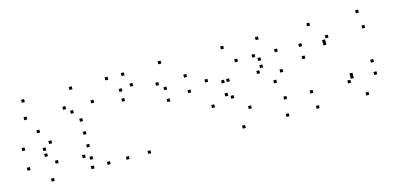

<svg xmlns="http://www.w3.org/2000/svg" viewBox="-57 -892 2594 1248"><g transform="rotate(-15 1240.0 -267.5)"><path d="M567.5 10V-10H547.5V10ZM567.5 -403.9V-423.9H547.5V-403.9ZM453.8 -524.2V-544.2H433.8V-524.2ZM133.3 -524.2V-544.2H113.3V-524.2ZM119.2 -410.6V-430.6H99.2V-410.6ZM380.4 -410.6V-430.6H360.4V-410.6ZM422.4 -372.7V-392.7H402.4V-372.7ZM422.4 -73.4V-93.4H402.4V-73.4ZM459.1 10V-10H439.1V10ZM466.5 -51.2V-71.2H446.5V-51.2ZM466.5 -133.4V-153.4H446.5V-133.4ZM243.2 -84.8V-104.8H223.2V-84.8ZM186.8 -145.2V-165.2H166.8V-145.2ZM186.8 -184.8V-204.8H166.8V-184.8ZM235 -219.2V-239.2H215V-219.2ZM466.5 -219.2V-239.2H446.5V-219.2ZM466.5 -306.8V-326.8H446.5V-306.8ZM177.6 -306.8V-326.8H157.6V-306.8ZM54.8 -219.8V-239.8H34.8V-219.8ZM54.8 -87.8V-107.8H34.8V-87.8ZM188.3 21.1V1.1H168.3V21.1Z M1194.1 -304.6V-324.6H1174.1V-304.6ZM1193.8 -408.9V-428.9H1173.8V-408.9ZM1055.1 -536.1V-556.1H1035.1V-536.1ZM764.2 -427.8V-447.8H744.2V-427.8ZM764.2 -362.2V-382.2H744.2V-362.2ZM1004.4 -405.2V-425.2H984.4V-405.2ZM1048.2 -363.5V-383.5H1028.2V-363.5ZM1048.2 -283.8V-303.8H1028.2V-283.8ZM840.8 10V-10H820.8V10ZM840.8 -443.2V-463.2H820.8V-443.2ZM804.4 -524.2V-544.2H784.4V-524.2ZM695.1 -524.2V-544.2H675.1V-524.2ZM695.1 10V-10H675.1V10Z M1771.2 10V-10H1751.2V10ZM1785.3 -102.8V-122.8H1765.3V-102.8ZM1547.6 -102.8V-122.8H1527.6V-102.8ZM1455.1 -196.7V-216.7H1435.1V-196.7ZM1455.1 -309.2V-329.2H1435.1V-309.2ZM1539.2 -419.8V-439.8H1519.2V-419.8ZM1655.9 -419.8V-439.8H1635.9V-419.8ZM1687.2 -388.9V-408.9H1667.2V-388.9ZM1687.2 -340.8V-360.8H1667.2V-340.8ZM1658.4 -309.1V-329.1H1638.4V-309.1ZM1421.1 -309.1V-329.1H1401.1V-309.1ZM1421.1 -221.8V-241.8H1401.1V-221.8ZM1749.2 -221.8V-241.8H1729.2V-221.8ZM1806.4 -278.8V-298.8H1786.4V-278.8ZM1806.4 -415.8V-435.8H1786.4V-415.8ZM1706.7 -524.2V-544.2H1686.7V-524.2ZM1472.9 -524.2V-544.2H1452.9V-524.2ZM1318.3 -342.9V-362.9H1298.3V-342.9ZM1318.3 -171.2V-191.2H1298.3V-171.2ZM1477.1 10V-10H1457.1V10Z M2307.9 10V-10H2287.9V10ZM2392.5 -105.8V-125.8H2372.5V-105.8ZM2392.5 -188.4V-208.4H2372.5V-188.4ZM2123.1 -376.8V-396.8H2103.1V-376.8ZM2123.1 -392.7V-412.7H2103.1V-392.7ZM2148.1 -417.7V-437.7H2128.1V-417.7ZM2395 -417.7V-437.7H2375V-417.7ZM2380.8 -524.2V-544.2H2360.8V-524.2ZM2052.5 -524.2V-544.2H2032.5V-524.2ZM1967.9 -408.4V-428.4H1947.9V-408.4ZM1967.9 -325.8V-345.8H1947.9V-325.8ZM2239 -137.3V-157.3H2219V-137.3ZM2239 -121.5V-141.5H2219V-121.5ZM2214 -96.5V-116.5H2194V-96.5ZM1960 -96.5V-116.5H1940V-96.5ZM1974.2 10V-10H1954.2V10Z"/></g></svg>

Font: Monaspace Krypton Dots Var
Style: Regular
Weight: 400
Designer: Riley Cran and the Lettermatic Team
Version: Version 1.100 (Monaspace Krypton Dots)